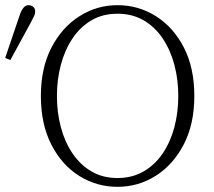

<svg xmlns="http://www.w3.org/2000/svg" viewBox="-54 -708 828 742"><path d="M400 14Q320 14 252.5 -28Q185 -70 144.5 -149Q104 -228 104 -337Q104 -445 144.5 -523.5Q185 -602 252.5 -645Q320 -688 400 -688Q481 -688 548.5 -645.5Q616 -603 656.5 -524.5Q697 -446 697 -337Q697 -229 656.5 -150.5Q616 -72 548.5 -29Q481 14 400 14ZM400 -20Q457 -20 501 -45.5Q545 -71 575 -115.5Q605 -160 620 -217Q635 -274 635 -337Q635 -400 620 -457Q605 -514 575 -559Q545 -604 501 -629.5Q457 -655 400 -655Q343 -655 299.5 -629.5Q256 -604 226 -559Q196 -514 181 -457Q166 -400 166 -337Q166 -274 181 -217Q196 -160 226 -115.5Q256 -71 299.5 -45.5Q343 -20 400 -20ZM-34 -484 22 -649Q35 -688 56 -688Q67 -688 74.5 -681.5Q82 -675 82 -664Q82 -655 78 -646.5Q74 -638 64 -619L-14 -476Z"/></svg>

Font: Source Serif Pro Light
Style: Regular
Weight: 300
Designer: Frank Grießhammer
Foundry: Adobe Systems Incorporated
Version: Version 3.001;hotconv 1.0.111;makeotfexe 2.5.65597